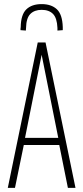

<svg xmlns="http://www.w3.org/2000/svg" viewBox="-20 -916 405 936"><path d="M18 0 164 -709H202L348 0H311L269 -209H96L53 0ZM102 -244H264L183 -649ZM183 -896Q230 -896 257 -871Q284 -846 286 -784Q286 -776 286 -769L260 -767Q260 -770 260 -773.5Q260 -777 260 -780Q258 -828 238.5 -848Q219 -868 183 -868Q148 -868 128 -848Q108 -828 107 -780Q106 -774 106 -767L80 -769Q80 -773 80 -776.5Q80 -780 81 -784Q82 -845 108.5 -870.5Q135 -896 183 -896Z"/></svg>

Font: Georama Condensed ExtraLight
Style: Regular
Weight: 200
Width: 3
Designer: Jean-Baptiste Levee
Foundry: Production Type
Version: Version 1.000